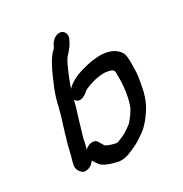

<svg xmlns="http://www.w3.org/2000/svg" viewBox="-172 -840 962 1008"><g transform="rotate(-30 309.5 -336.5)"><path d="M403 -495C335 -482 274 -465 234 -423C243 -446 252 -475 263 -499C276 -528 290 -567 311 -587C325 -604 338 -616 349 -638L356 -652C368 -677 358 -701 337 -707C309 -714 283 -691 273 -673L266 -659C261 -649 253 -643 247 -637C225 -613 210 -582 194 -550C170 -496 144 -441 131 -377L118 -328C114 -312 106 -292 102 -277L97 -260C92 -243 86 -226 82 -209C72 -182 67 -150 59 -121L55 -107C49 -83 36 -56 53 -31C62 -21 67 -11 85 -11C108 -10 129 -26 139 -42H140C148 -29 160 -9 171 0C195 17 230 27 265 34C309 37 336 20 368 6C392 -4 413 -20 434 -34C457 -50 468 -62 485 -82C523 -129 548 -171 562 -245C570 -291 576 -312 575 -358C576 -386 577 -423 568 -443C549 -480 505 -499 450 -499C439 -499 412 -495 403 -495ZM146 -105C150 -121 157 -144 159 -162C168 -195 179 -227 188 -260L193 -277C197 -292 205 -312 209 -328L215 -353C216 -358 218 -362 219 -366C239 -330 282 -358 299 -376C301 -376 308 -381 309 -381C341 -395 381 -408 426 -408C430 -408 434 -408 437 -407C457 -404 477 -402 481 -383V-359C483 -303 474 -239 459 -194C448 -162 424 -134 405 -112C395 -104 378 -92 366 -85C353 -75 339 -71 324 -64C315 -61 311 -57 304 -57H299C296 -57 292 -58 288 -59C270 -63 253 -69 239 -77C231 -88 225 -99 219 -110C204 -136 162 -124 146 -105Z"/></g></svg>

Font: Dictator
Style: Ita
Weight: 500
Version: Version MIL.1277